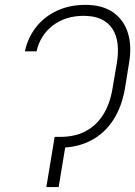

<svg xmlns="http://www.w3.org/2000/svg" viewBox="-20 -757 547 777"><path d="M212.4 -203.1H223.1Q285.2 -203.1 328.6 -227.1Q372.1 -251 398.7 -294.7Q425.3 -338.4 435.1 -397.5L452.6 -500.5Q460 -543.9 455.8 -579.3Q451.7 -614.7 435.3 -640.1Q418.9 -665.5 389.9 -679.2Q360.8 -692.9 318.4 -692.9Q245.1 -692.9 193.8 -653.8Q142.6 -614.7 127.9 -549.3H80.6Q93.3 -606.4 127.2 -648.7Q161.1 -690.9 211.7 -714.1Q262.2 -737.3 325.2 -737.3Q394.5 -737.3 437.7 -707Q481 -676.8 497.6 -623.5Q514.2 -570.3 502 -500.5L485.4 -397.5Q472.7 -324.7 438.2 -271.2Q403.8 -217.8 348.4 -188.5Q293 -159.2 218.3 -159.2H205.6ZM251 -203.1 217.3 0H167.5L201.2 -203.1Z"/></svg>

Font: Inter 20pt ExtraLight
Style: Italic
Weight: 250
Italic angle: -9.3988°
Version: Version 4.001;git-66647c0bb